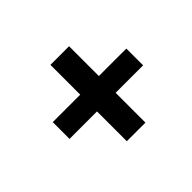

<svg xmlns="http://www.w3.org/2000/svg" viewBox="-83 -646 583 583"><g transform="rotate(-45 208.0 -355.0)"><path d="M375 -391V-319H257V-191H177V-319H59V-391H177V-519H257V-391Z"/></g></svg>

Font: Raleway Thin Medium
Style: Italic
Weight: 500
Italic angle: -12°
Version: Version 4.026